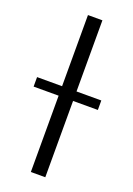

<svg xmlns="http://www.w3.org/2000/svg" viewBox="-160 -783 580 837"><g transform="rotate(20 130.0 -364.0)"><path d="M164 -728H97V-398H-19V-354H97V0H164V-354H279V-398H164Z"/></g></svg>

Font: Wafeq Light
Style: Regular
Weight: 300
Designer: Rasmus Andersson & Azza Alameddine
Foundry: Google & TypeTogether
Version: Version 3.000;January 28, 2025;FontCreator 15.0.0.3014 64-bi